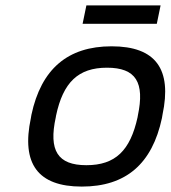

<svg xmlns="http://www.w3.org/2000/svg" viewBox="-20 -680 630 709"><path d="M96 -256 94 -244C58 -75 120 9 282 9C445 9 542 -75 578 -244L580 -256C616 -425 555 -509 392 -509C230 -509 132 -425 96 -256ZM186 -247 187 -253C213 -376 269 -430 375 -430C482 -430 515 -376 489 -253L488 -247C461 -124 406 -70 299 -70C193 -70 159 -124 186 -247ZM285 -592H559L573 -660H299Z"/></svg>

Font: LT Wave Text Italic
Style: Regular
Weight: 400
Designer: Daniel Lyons
Version: Version 2.5 (Glyphs App)